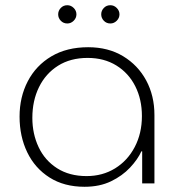

<svg xmlns="http://www.w3.org/2000/svg" viewBox="-20 -703 678 736"><path d="M403 -613Q388 -613 378 -623.5Q368 -634 368 -648Q368 -662 378 -672.5Q388 -683 403 -683Q417 -683 427.5 -672.5Q438 -662 438 -648Q438 -634 427.5 -623.5Q417 -613 403 -613ZM238 -613Q223 -613 213 -623.5Q203 -634 203 -648Q203 -662 213 -672.5Q223 -683 238 -683Q252 -683 262.5 -672.5Q273 -662 273 -648Q273 -634 262.5 -623.5Q252 -613 238 -613ZM304 13Q226 13 170 -22.5Q114 -58 84.5 -119Q55 -180 55 -256Q55 -331 86.5 -391.5Q118 -452 177 -487Q236 -522 318 -522Q395 -522 452 -487.5Q509 -453 540.5 -394.5Q572 -336 572 -262V0H525V-123H522Q508 -92 478.5 -60.5Q449 -29 405.5 -8Q362 13 304 13ZM312 -28Q373 -28 421 -57.5Q469 -87 496.5 -139.5Q524 -192 524 -258Q524 -322 498.5 -372.5Q473 -423 426 -452Q379 -481 316 -481Q250 -481 202.5 -451Q155 -421 129.5 -369Q104 -317 104 -251Q104 -190 128 -139Q152 -88 199 -58Q246 -28 312 -28Z"/></svg>

Font: MuseoModerno Thin ExtraLight
Style: Regular
Weight: 250
Version: Version 1.002